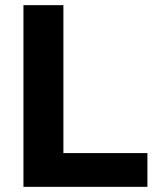

<svg xmlns="http://www.w3.org/2000/svg" viewBox="-20 -725 613 745"><path d="M71 0V-705H226V-131H552V0Z"/></svg>

Font: Nunito Sans ExtraBold
Style: Regular
Weight: 800
Designer: Vernon Adams
Foundry: Vernon Adams
Version: Version 3.101; ttfautohint (v1.8.4.7-5d5b);gftools[0.9.27]